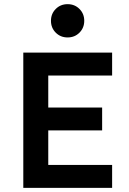

<svg xmlns="http://www.w3.org/2000/svg" viewBox="-20 -903 620 923"><path d="M92 0V-650H519V-540H212V-386H471V-276H212V-110H519V0ZM305 -723Q271 -723 248 -746Q225 -769 225 -803Q225 -837 248 -860Q271 -883 305 -883Q339 -883 362 -860Q385 -837 385 -803Q385 -769 362 -746Q339 -723 305 -723Z"/></svg>

Font: Sometype Mono
Style: Bold
Weight: 700
Monospace: yes
Designer: Ryoichi Tsunekawa
Foundry: Dharma Type
Version: Version 1.000; ttfautohint (v1.8.3)